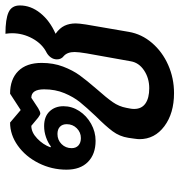

<svg xmlns="http://www.w3.org/2000/svg" viewBox="3 -653 659 705"><g transform="rotate(-90 332.5 -300.5)"><path d="M174 -118Q174 -124 176 -138L179 -159Q184 -191 203 -216.5Q222 -242 258 -278Q291 -313 310 -336.5Q329 -360 343 -393.5Q357 -427 357 -468Q357 -515 326 -515L288 -490Q275 -482 268 -482Q264 -482 253 -490L223 -515Q199 -515 176.5 -493.5Q154 -472 144 -445L147 -443Q161 -454 181 -461Q201 -468 222 -468Q257 -468 276 -448Q295 -428 295 -397Q295 -366 277.5 -339Q260 -312 230.5 -295.5Q201 -279 168 -279Q119 -279 90.5 -307Q62 -335 62 -386Q62 -440 86 -488Q110 -536 150 -564.5Q190 -593 235 -593L281 -554L341 -593Q394 -593 424 -563Q454 -533 454 -477Q454 -434 440.5 -398.5Q427 -363 408.5 -337.5Q390 -312 358 -275Q326 -239 310 -216Q294 -193 289 -166L286 -150Q285 -145 285 -137Q285 -110 305 -96Q325 -82 361 -82Q398 -82 426.5 -101Q455 -120 460 -150L489 -312Q494 -342 494 -356Q494 -383 479 -396Q467 -405 467 -421Q467 -433 474 -443Q481 -453 492 -459Q524 -475 543.5 -510.5Q563 -546 563 -586Q563 -596 561 -610Q615 -610 640 -598.5Q665 -587 665 -557Q665 -517 637 -482Q609 -447 561 -426Q582 -411 590.5 -393Q599 -375 599 -352Q599 -340 595 -314L568 -157Q560 -110 527.5 -72Q495 -34 446.5 -12.5Q398 9 343 9Q269 9 221.5 -26.5Q174 -62 174 -118ZM229 -385Q229 -401 219.5 -410Q210 -419 193 -419Q171 -419 156 -404Q141 -389 141 -367Q141 -351 151 -342Q161 -333 178 -333Q199 -333 214 -348Q229 -363 229 -385Z"/></g></svg>

Font: K2D SemiBold
Style: Italic
Weight: 600
Italic angle: -10°
Designer: Katatrad Aksorn Co.,Ltd.
Foundry: Cadson Demak Co.,Ltd.
Version: Version 1.000; ttfautohint (v1.6)